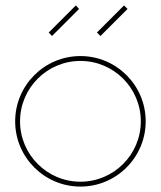

<svg xmlns="http://www.w3.org/2000/svg" viewBox="-20 -680 593 709"><path d="M351 -547 451 -647 438 -660 338 -560ZM172 -547 272 -647 260 -660 160 -560ZM54 -232C54 -355 154 -455 277 -455C400 -455 500 -355 500 -232C500 -109 400 -9 277 -9C154 -9 54 -109 54 -232ZM277 -473C144 -473 36 -365 36 -232C36 -99 144 9 277 9C410 9 518 -99 518 -232C518 -365 410 -473 277 -473Z"/></svg>

Font: Rawengulk
Style: Light
Weight: 300
Version: Version 0.9